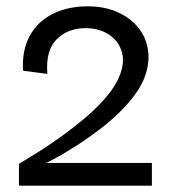

<svg xmlns="http://www.w3.org/2000/svg" viewBox="-20 -588 546 608"><path d="M40 0V-69Q41 -70 59.5 -81Q78 -92 108 -111Q138 -130 173.5 -155.5Q209 -181 244 -210Q279 -239 307.5 -270.5Q336 -302 352 -333Q376 -382 367 -419Q358 -456 326.5 -477.5Q295 -499 249 -499Q193 -498 158.5 -462.5Q124 -427 130 -354L53 -364Q49 -428 74 -474Q99 -520 147 -544Q195 -568 258 -568Q312 -568 354.5 -548.5Q397 -529 422 -495Q447 -461 450 -416.5Q453 -372 429 -323Q410 -287 376.5 -251Q343 -215 303 -184Q263 -153 225.5 -129Q188 -105 161 -90Q134 -75 126 -72H461V0Z"/></svg>

Font: Darker Grotesque Light SemiBold
Style: Regular
Weight: 600
Version: Version 1.000;gftools[0.9.28]